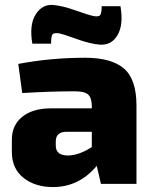

<svg xmlns="http://www.w3.org/2000/svg" viewBox="-20 -745 620 778"><path d="M187 -568H111Q98 -645 124.5 -686.5Q151 -728 194 -725Q232 -722 285.5 -703Q339 -684 359 -680Q381 -676 386.5 -684.5Q392 -693 392 -720H468Q481 -645 456.5 -603Q432 -561 385 -564Q346 -567 290.5 -587Q235 -607 219 -610Q197 -613 192 -604.5Q187 -596 187 -568ZM70 -368 54 -486Q186 -511 326 -511Q431 -511 482 -467.5Q533 -424 533 -317V0H389L372 -73Q300 13 195 13Q122 13 75 -24.5Q28 -62 28 -129V-179Q28 -238 70.5 -272Q113 -306 187 -306H352V-318Q351 -350 336.5 -362.5Q322 -375 283 -375Q186 -375 70 -368ZM206 -172V-155Q206 -115 255 -115Q299 -115 352 -149V-211H248Q206 -210 206 -172Z"/></svg>

Font: Ezarion Extra Bold
Style: Regular
Weight: 800
Designer: Natanael Gama
Version: Version 1.001;PS 001.001;hotconv 1.0.70;makeotf.lib2.5.58329